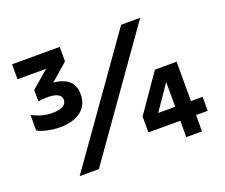

<svg xmlns="http://www.w3.org/2000/svg" viewBox="-123 -956 1346 1147"><g transform="rotate(-20 549.5 -383.0)"><path d="M50 -345V-444Q112 -410 178 -410Q222 -410 245 -423Q268 -436 268 -462Q268 -509 177 -509Q147 -509 122 -504V-577L232 -671H50V-766H353V-674L244 -579Q374 -567 374 -458Q374 -389 325 -351.5Q276 -314 190 -314Q153 -314 114 -322.5Q75 -331 50 -345ZM743 -765H864L323 0H201ZM879 -105H676V-206L841 -444H979V-194H1053V-105H979V-1H879ZM879 -194V-352L771 -194Z"/></g></svg>

Font: Application Semibold
Style: Regular
Weight: 600
Designer: Wei Huang
Foundry: Wei Huang
Version: Version 0.012